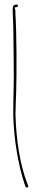

<svg xmlns="http://www.w3.org/2000/svg" viewBox="-20 -666 188 856"><path d="M37 -600C41 -529 39 -499 41 -400C43 -288 39 -246 39 -154C42 -40 62 72 90 156L94 167C98 172 108 170 106 163L101 150C69 68 52 -44 49 -155C49 -187 51 -219 52 -252C55 -339 54 -524 49 -600V-601C49 -617 49 -623 45 -632L56 -635C63 -637 60 -646 55 -646L48 -645H47C43 -645 37 -639 37 -632C37 -627 36 -617 37 -600ZM94 167C94 167 94 166 94 166C94 166 94 167 94 167Z"/></svg>

Font: Stray Cat
Style: HlCn
Weight: 100
Version: Version 1.0